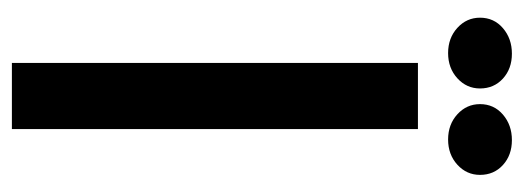

<svg xmlns="http://www.w3.org/2000/svg" viewBox="-306 -596 902 331"><g transform="rotate(90 145.5 -431.0)"><path d="M203 0H89V-700H203ZM72 -752Q46 -752 28.5 -768Q11 -784 11 -807Q11 -831 29 -846.5Q47 -862 73 -862Q99 -862 116 -846.5Q133 -831 133 -807Q133 -784 115.5 -768Q98 -752 72 -752ZM221 -752Q195 -752 177.5 -768Q160 -784 160 -807Q160 -831 178 -846.5Q196 -862 222 -862Q248 -862 265 -846.5Q282 -831 282 -807Q282 -784 264.5 -768Q247 -752 221 -752Z"/></g></svg>

Font: Tilda Sans Semibold
Style: Regular
Weight: 600
Designer: ParaType Ltd
Foundry: ParaType Ltd
Version: Version 1.009